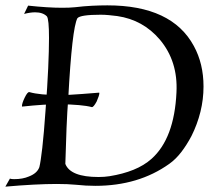

<svg xmlns="http://www.w3.org/2000/svg" viewBox="-20 -689 815 717"><path d="M0 8 17 -22Q19 -21 23.5 -20.5Q28 -20 33 -20Q65 -20 88 -30Q119 -42 127 -65Q132 -85 138 -137.5Q144 -190 150 -276Q157 -367 160 -434.5Q163 -502 163 -547Q163 -618 155 -628Q140 -643 111 -643Q93 -643 70 -637L85 -668Q122 -664 154 -662Q186 -660 212 -660Q226 -660 238 -660.5Q250 -661 260 -662Q293 -666 323.5 -667.5Q354 -669 381 -669Q622 -669 704 -517Q740 -451 740 -366Q740 -318 728.5 -271.5Q717 -225 695 -181Q677 -147 656.5 -120.5Q636 -94 612 -77Q497 5 336 5Q319 5 300.5 4Q282 3 264 1Q233 -2 192 -2Q153 -2 105 0.5Q57 3 0 8ZM348 -28Q370 -28 389 -31Q439 -39 478.5 -55Q518 -71 546 -96Q631 -172 639 -344Q645 -460 577 -541Q514 -615 418 -629Q402 -631 386.5 -632.5Q371 -634 356 -634Q280 -634 269 -621Q249 -583 235 -324Q231 -273 228.5 -211.5Q226 -150 224 -77Q243 -28 348 -28ZM323 -289Q304 -294 275 -296.5Q246 -299 205 -300Q147 -300 63 -291Q62 -291 62 -293Q62 -303 72 -324Q83 -347 90 -345Q128 -334 203 -334Q220 -334 240.5 -335Q261 -336 286 -338Q315 -340 331 -341.5Q347 -343 350 -343Q351 -343 351 -341Q351 -333 341 -310Q329 -288 323 -289Z"/></svg>

Font: Luxurious Roman
Style: Regular
Weight: 400
Designer: Robert E. Leuschke
Foundry: Robert E. Leuschke
Version: Version 1.010; ttfautohint (v1.8.3)